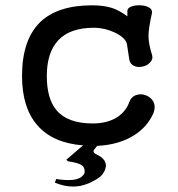

<svg xmlns="http://www.w3.org/2000/svg" viewBox="-20 -559 665 719"><path d="M190.4 111.3 185.5 125Q202.1 131.8 218.8 135.7Q235.4 139.6 252.9 139.6Q268.6 139.6 283.2 136.7Q297.9 132.8 311.5 127.9Q342.8 113.3 355.5 102.5Q373 86.9 377 62.5Q376 44.9 365.2 35.2Q359.4 28.3 345.7 21.5Q335 16.6 333 13.7Q328.1 8.8 332 2L343.8 -12.7Q425.8 -16.6 482.4 -52.7Q532.2 -84 554.7 -135.7Q563.5 -159.2 554.7 -177.7Q545.9 -194.3 526.4 -202.1Q507.8 -209 490.2 -203.1Q470.7 -196.3 463.9 -175.8Q451.2 -141.6 418.9 -120.1Q381.8 -96.7 327.1 -96.7Q233.4 -96.7 191.4 -146.5Q155.3 -189.5 155.3 -274.4Q155.3 -361.3 197.3 -407.2Q241.2 -455.1 332 -455.1Q371.1 -455.1 409.2 -437.5Q448.2 -418.9 455.1 -395.5L463.9 -337.9Q465.8 -320.3 481.4 -312.5Q496.1 -305.7 513.7 -309.6Q532.2 -313.5 542 -325.2Q553.7 -336.9 549.8 -351.6Q536.1 -394.5 536.1 -424.8Q536.1 -452.1 548.8 -508.8Q551.8 -522.5 539.1 -530.3Q527.3 -538.1 506.8 -539.1Q488.3 -540 473.6 -535.2Q457 -529.3 457 -518.6V-498Q427.7 -519.5 399.4 -529.3Q367.2 -539.1 325.2 -539.1Q194.3 -539.1 128.9 -474.6Q62.5 -408.2 62.5 -274.4Q62.5 -156.2 119.1 -90.8Q176.8 -23.4 291 -14.6L228.5 39.1L234.4 44.9Q273.4 50.8 286.1 59.6Q298.8 68.4 296.9 87.9Q290 105.5 265.6 112.3Q238.3 119.1 190.4 111.3Z"/></svg>

Font: Gungsuh
Style: Regular
Weight: 400
Version: Version 2.21